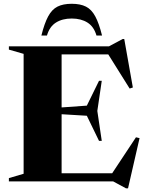

<svg xmlns="http://www.w3.org/2000/svg" viewBox="-20 -960 772 1016"><path d="M27 0V-17.5L105 -40.5V-675L27 -697.5V-715H557L629 -753.5H637.5L683 -497L666 -491.5L553 -672H306V-391.5L439.5 -401L504 -532.5H518.5L495 -373L518.5 -214.5H504L439.5 -347.5L306 -355.5V-43H573.5L699.5 -233.5L718.5 -229L657.5 36.5H646.5L579 0ZM359.5 -862Q310 -862 276 -840.5Q242 -819 228.5 -772H199Q215 -836.5 234.8 -873.2Q254.5 -910 284.2 -925Q314 -940 359.5 -940Q405 -940 434.8 -925Q464.5 -910 484.2 -873.2Q504 -836.5 520 -772H490.5Q477 -819 443 -840.5Q409 -862 359.5 -862Z"/></svg>

Font: Newsreader 72pt
Style: Bold
Weight: 700
Designer: Hugues Gentile
Foundry: Production Type
Version: Version 1.003; ttfautohint (v1.8.3)